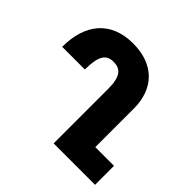

<svg xmlns="http://www.w3.org/2000/svg" viewBox="-175 -909 1095 1095"><g transform="rotate(45 372.0 -362.0)"><path d="M727 -153H576V-465C576 -623 480 -724 311 -724C133 -724 38 -610 38 -424H221C221 -535 248 -571 306 -571C361 -571 393 -541 393 -441V0H727Z"/></g></svg>

Font: Noto Sans Armenian SemiCondensed Black
Style: Regular
Weight: 900
Width: 4
Designer: Monotype Design Team
Foundry: Monotype Imaging Inc.
Version: Version 2.008